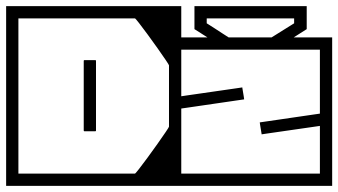

<svg xmlns="http://www.w3.org/2000/svg" viewBox="-40 -606 1103 626"><path d="M-20 -188V-398H20Q20 -398 20 -382.2Q20 -366.5 20 -345.5Q20 -324.5 20 -308.8Q20 -293 20 -293Q20 -293 20 -293Q20 -293 20 -293Q20 -293 20 -293Q20 -293 20 -293Q20 -293 20 -277.2Q20 -261.5 20 -240.5Q20 -219.5 20 -203.8Q20 -188 20 -188ZM233 -288Q233 -288 233 -300Q233 -312 233 -329.5Q233 -347 233 -364.5Q233 -382 233 -394Q233 -406 233 -406Q233 -406 233 -406Q233 -406 233 -406Q233 -408 233.2 -408.8Q233.5 -409.5 234.2 -409.8Q235 -410 237 -410Q242.5 -410 247.8 -410Q253 -410 258.2 -410Q263.5 -410 269 -410Q271 -410 271.8 -409.8Q272.5 -409.5 272.8 -408.8Q273 -408 273 -406Q273 -406 273 -406Q273 -406 273 -406Q273 -406 273 -394Q273 -382 273 -364.5Q273 -347 273 -329.5Q273 -312 273 -300Q273 -288 273 -288Q273 -288 273 -280.2Q273 -272.5 273 -260.5Q273 -248.5 273 -235Q273 -221.5 273 -209.5Q273 -197.5 273 -189.8Q273 -182 273 -182Q273 -182 273 -182Q273 -182 273 -182Q273 -180 272.8 -179.2Q272.5 -178.5 271.8 -178.2Q271 -178 269 -178Q261 -178 253.2 -178Q245.5 -178 237 -178Q235 -178 234.2 -178.2Q233.5 -178.5 233.2 -179.2Q233 -180 233 -182Q233 -182 233 -182Q233 -182 233 -182Q233 -182 233 -189.8Q233 -197.5 233 -209.5Q233 -221.5 233 -235Q233 -248.5 233 -260.5Q233 -272.5 233 -280.2Q233 -288 233 -288ZM-20 -279H20Q20 -279 20 -261.8Q20 -244.5 20 -217.2Q20 -190 20 -159.5Q20 -129 20 -101.8Q20 -74.5 20 -57.2Q20 -40 20 -40Q20 -40 20 -40Q20 -40 20 -40Q20 -40 20 -40Q20 -40 20 -40Q20 -40 20 -40Q20 -40 20 -40Q20 -40 20 -40Q20 -40 20 -40Q20 -40 20 -40Q20 -40 20 -40Q20 -40 20 -40Q20 -40 20 -40Q20 -40 20 -40Q20 -40 38.2 -40Q56.5 -40 85.2 -40Q114 -40 146 -40Q178 -40 206.8 -40Q235.5 -40 253.8 -40Q272 -40 272 -40Q272 -30.5 272 -20.2Q272 -10 272 0Q272 0 272 0Q272 0 272 0Q272 0 272 0Q272 0 272 0Q272 0 272 0Q272 0 251 0Q230 0 196.8 0Q163.5 0 126 0Q88.5 0 55.2 0Q22 0 1 0Q-20 0 -20 0Q-20 0 -20 0Q-20 0 -20 0Q-20 0 -20 0Q-20 0 -20 0Q-20 0 -20 -20.2Q-20 -40.5 -20 -72.2Q-20 -104 -20 -139.5Q-20 -175 -20 -206.8Q-20 -238.5 -20 -258.8Q-20 -279 -20 -279ZM-20 -307Q-20 -307 -20 -327.2Q-20 -347.5 -20 -379.2Q-20 -411 -20 -446.5Q-20 -482 -20 -513.8Q-20 -545.5 -20 -565.8Q-20 -586 -20 -586Q-20 -586 -20 -586Q-20 -586 -20 -586Q-20 -586 -20 -586Q-20 -586 -20 -586Q-20 -586 1 -586Q22 -586 55.2 -586Q88.5 -586 126 -586Q163.5 -586 196.8 -586Q230 -586 251 -586Q272 -586 272 -586Q272 -586 272 -586Q272 -586 272 -586Q272 -586 272 -586Q272 -586 272 -586Q272 -586 272 -586Q272 -576.5 272 -566.2Q272 -556 272 -546Q272 -546 253.8 -546Q235.5 -546 206.8 -546Q178 -546 146 -546Q114 -546 85.2 -546Q56.5 -546 38.2 -546Q20 -546 20 -546Q20 -546 20 -546Q20 -546 20 -546Q20 -546 20 -546Q20 -546 20 -546Q20 -546 20 -546Q20 -546 20 -546Q20 -546 20 -546Q20 -546 20 -546Q20 -546 20 -546Q20 -546 20 -546Q20 -546 20 -546Q20 -546 20 -546Q20 -546 20 -546Q20 -546 20 -528.8Q20 -511.5 20 -484.2Q20 -457 20 -426.5Q20 -396 20 -368.8Q20 -341.5 20 -324.2Q20 -307 20 -307ZM551 -98H511Q511 -98 511 -137.8Q511 -177.5 511 -268Q511 -268 511 -270.5Q511 -273 511 -273Q511 -273 511 -275.5Q511 -278 511 -278Q511 -376.5 511 -422.2Q511 -468 511 -468H551ZM551 -279Q551 -279 551 -258.8Q551 -238.5 551 -206.8Q551 -175 551 -139.5Q551 -104 551 -72.2Q551 -40.5 551 -20.2Q551 0 551 0Q551 0 551 0Q551 0 551 0Q551 0 551 0Q551 0 551 0Q551 0 530 0Q509 0 475.8 0Q442.5 0 405 0Q367.5 0 334.2 0Q301 0 280 0Q259 0 259 0Q259 0 259 0Q259 0 259 0Q259 0 259 0Q259 0 259 0Q259 0 259 0V-40Q259 -40 273.2 -40Q287.5 -40 308.5 -40Q329.5 -40 350.5 -40Q371.5 -40 385.8 -40Q400 -40 400 -40Q400 -40 400 -40Q400 -40 400 -40Q400 -40 400 -40Q401.5 -40 413.2 -55Q425 -70 441.2 -92.2Q457.5 -114.5 473.5 -137Q489.5 -159.5 500.2 -175.5Q511 -191.5 511 -193Q511 -193 511 -201.8Q511 -210.5 511 -223.2Q511 -236 511 -248.8Q511 -261.5 511 -270.2Q511 -279 511 -279ZM551 -307H511Q511 -307 511 -315.8Q511 -324.5 511 -337.2Q511 -350 511 -362.8Q511 -375.5 511 -384.2Q511 -393 511 -393Q511 -394.5 500.2 -410.5Q489.5 -426.5 473.5 -449Q457.5 -471.5 441.2 -493.8Q425 -516 413.2 -531Q401.5 -546 400 -546Q400 -546 400 -546Q400 -546 400 -546Q400 -546 400 -546Q400 -546 385.8 -546Q371.5 -546 350.5 -546Q329.5 -546 308.5 -546Q287.5 -546 273.2 -546Q259 -546 259 -546V-586Q259 -586 259 -586Q259 -586 259 -586Q259 -586 259 -586Q259 -586 259 -586Q259 -586 259 -586Q259 -586 280 -586Q301 -586 334.2 -586Q367.5 -586 405 -586Q442.5 -586 475.8 -586Q509 -586 530 -586Q551 -586 551 -586Q551 -586 551 -586Q551 -586 551 -586Q551 -586 551 -586Q551 -586 551 -586Q551 -586 551 -565.8Q551 -545.5 551 -513.8Q551 -482 551 -446.5Q551 -411 551 -379.2Q551 -347.5 551 -327.2Q551 -307 551 -307ZM511 -235Q511 -235 511 -253Q511 -271 511 -299.2Q511 -327.5 511 -359.5Q511 -391.5 511 -419.8Q511 -448 511 -466Q511 -484 511 -484Q511 -484 511 -484Q511 -484 511 -484Q511 -484 511 -484Q511 -484 511 -484Q511 -484 530.8 -484Q550.5 -484 581.2 -484Q612 -484 647 -484Q682 -484 712.8 -484Q743.5 -484 763.2 -484Q783 -484 783 -484Q783 -484 783 -484Q783 -484 783 -484Q783 -484 783 -484Q783 -484 783 -484Q783 -484 783 -484Q783 -474.5 783 -464.2Q783 -454 783 -444Q783 -444 759.5 -444Q736 -444 701.5 -444Q667 -444 632.5 -444Q598 -444 574.5 -444Q551 -444 551 -444Q551 -444 551 -444Q551 -444 551 -444Q551 -444 551 -444Q551 -444 551 -444Q551 -444 551 -444Q551 -444 551 -444Q551 -444 551 -444Q551 -444 551 -444Q551 -444 551 -444Q551 -444 551 -444Q551 -444 551 -444Q551 -444 551 -423Q551 -402 551 -370.8Q551 -339.5 551 -308.2Q551 -277 551 -256Q551 -235 551 -235ZM1043 -235H1003Q1003 -235 1003 -256Q1003 -277 1003 -308.2Q1003 -339.5 1003 -370.8Q1003 -402 1003 -423Q1003 -444 1003 -444Q1003 -444 1003 -444Q1003 -444 1003 -444Q1003 -444 1003 -444Q1003 -444 1003 -444Q1003 -444 1003 -444Q1003 -444 1003 -444Q1003 -444 1003 -444Q1003 -444 1003 -444Q1003 -444 1003 -444Q1003 -444 1003 -444Q1003 -444 1003 -444Q1003 -444 979.5 -444Q956 -444 921.5 -444Q887 -444 852.5 -444Q818 -444 794.5 -444Q771 -444 771 -444Q771 -454 771 -464.2Q771 -474.5 771 -484Q771 -484 771 -484Q771 -484 771 -484Q771 -484 771 -484Q771 -484 771 -484Q771 -484 771 -484Q771 -484 790.8 -484Q810.5 -484 841.2 -484Q872 -484 907 -484Q942 -484 972.8 -484Q1003.5 -484 1023.2 -484Q1043 -484 1043 -484Q1043 -484 1043 -484Q1043 -484 1043 -484Q1043 -484 1043 -484Q1043 -484 1043 -484Q1043 -484 1043 -466Q1043 -448 1043 -419.8Q1043 -391.5 1043 -359.5Q1043 -327.5 1043 -299.2Q1043 -271 1043 -253Q1043 -235 1043 -235ZM511 -249H551Q551 -249 551 -228Q551 -207 551 -175.8Q551 -144.5 551 -113.2Q551 -82 551 -61Q551 -40 551 -40Q551 -40 551 -40Q551 -40 551 -40Q551 -40 551 -40Q551 -40 551 -40Q551 -40 551 -40Q551 -40 551 -40Q551 -40 551 -40Q551 -40 551 -40Q551 -40 551 -40Q551 -40 551 -40Q551 -40 551 -40Q551 -40 574.5 -40Q598 -40 632.5 -40Q667 -40 701.5 -40Q736 -40 759.5 -40Q783 -40 783 -40Q783 -30.5 783 -20.2Q783 -10 783 0Q783 0 783 0Q783 0 783 0Q783 0 783 0Q783 0 783 0Q783 0 783 0Q783 0 763.2 0Q743.5 0 712.8 0Q682 0 647 0Q612 0 581.2 0Q550.5 0 530.8 0Q511 0 511 0Q511 0 511 0Q511 0 511 0Q511 0 511 0Q511 0 511 0Q511 0 511 -18Q511 -36 511 -64.2Q511 -92.5 511 -124.5Q511 -156.5 511 -184.8Q511 -213 511 -231Q511 -249 511 -249ZM1043 -249Q1043 -249 1043 -231Q1043 -213 1043 -184.8Q1043 -156.5 1043 -124.5Q1043 -92.5 1043 -64.2Q1043 -36 1043 -18Q1043 0 1043 0Q1043 0 1043 0Q1043 0 1043 0Q1043 0 1043 0Q1043 0 1043 0Q1043 0 1023.2 0Q1003.5 0 972.8 0Q942 0 907 0Q872 0 841.2 0Q810.5 0 790.8 0Q771 0 771 0Q771 0 771 0Q771 0 771 0Q771 0 771 0Q771 0 771 0Q771 0 771 0Q771 -10 771 -20.2Q771 -30.5 771 -40Q771 -40 794.5 -40Q818 -40 852.5 -40Q887 -40 921.5 -40Q956 -40 979.5 -40Q1003 -40 1003 -40Q1003 -40 1003 -40Q1003 -40 1003 -40Q1003 -40 1003 -40Q1003 -40 1003 -40Q1003 -40 1003 -40Q1003 -40 1003 -40Q1003 -40 1003 -40Q1003 -40 1003 -40Q1003 -40 1003 -40Q1003 -40 1003 -40Q1003 -40 1003 -40Q1003 -40 1003 -61Q1003 -82 1003 -113.2Q1003 -144.5 1003 -175.8Q1003 -207 1003 -228Q1003 -249 1003 -249ZM531 -306H550Q550 -306 550 -302.5Q550 -299 550 -295.5Q550 -292 550 -292Q550 -292 570.2 -295Q590.5 -298 620.2 -302.2Q650 -306.5 679.8 -310.8Q709.5 -315 729.8 -318Q750 -321 750 -321Q750 -321 750.2 -319Q750.5 -317 751.2 -312.8Q752 -308.5 753 -302Q754 -295.5 754.8 -291Q755.5 -286.5 755.8 -284.2Q756 -282 756 -282Q756 -282 735.2 -279Q714.5 -276 683.8 -271.5Q653 -267 622.2 -262.5Q591.5 -258 570.8 -255Q550 -252 550 -252Q550 -252 550 -247.2Q550 -242.5 550 -237.8Q550 -233 550 -233H531ZM1032 -183H1013Q1013 -183 1013 -186.5Q1013 -190 1013 -193.5Q1013 -197 1013 -197Q1013 -197 992.8 -194Q972.5 -191 942.8 -186.8Q913 -182.5 883.2 -178.2Q853.5 -174 833.2 -171Q813 -168 813 -168Q813 -168 812.8 -170Q812.5 -172 811.8 -176.2Q811 -180.5 810 -187Q809 -193.5 808.2 -198Q807.5 -202.5 807.2 -204.8Q807 -207 807 -207Q807 -207 827.8 -210Q848.5 -213 879.2 -217.5Q910 -222 940.8 -226.5Q971.5 -231 992.2 -234Q1013 -237 1013 -237Q1013 -237 1013 -241.8Q1013 -246.5 1013 -251.2Q1013 -256 1013 -256H1032ZM839 -480Q839 -480 847 -485Q855 -490 867 -497.5Q879 -505 891 -512.5Q903 -520 911 -525Q919 -530 919 -530Q919 -530 919 -530Q919 -530 919 -530Q919 -530 919 -534Q919 -538 919 -542Q919 -546 919 -546Q903.5 -546 889.5 -546Q875.5 -546 862.2 -546Q849 -546 835.5 -546Q822 -546 807.5 -546Q793 -546 777 -546Q760.5 -546 746 -546Q731.5 -546 718 -546Q704.5 -546 691 -546Q677.5 -546 663.5 -546Q649.5 -546 634 -546Q634 -546 634 -542Q634 -538 634 -534Q634 -530 634 -530Q634 -530 634 -530Q634 -530 634 -530Q634 -530 642 -525Q650 -520 661.5 -512.5Q673 -505 684.5 -497.5Q696 -490 704 -485Q712 -480 712 -480L657 -471Q657 -471 647.5 -477Q638 -483 625.5 -491Q613 -499 603.5 -505Q594 -511 594 -511Q594 -511 594 -511Q594 -511 594 -511Q594 -511 594 -522.2Q594 -533.5 594 -548.5Q594 -563.5 594 -574.8Q594 -586 594 -586Q629.5 -586 655.2 -586Q681 -586 699.2 -586Q717.5 -586 730.8 -586Q744 -586 755 -586Q766 -586 777 -586Q787 -586 799 -586Q811 -586 826 -586Q841 -586 860.2 -586Q879.5 -586 904.2 -586Q929 -586 960 -586Q960 -586 960 -574.8Q960 -563.5 960 -548.5Q960 -533.5 960 -522.2Q960 -511 960 -511Q960 -511 960 -511Q960 -511 960 -511Q960 -511 950.5 -505Q941 -499 928.5 -491Q916 -483 906.5 -477Q897 -471 897 -471Z"/></svg>

Font: Honk
Style: Regular
Weight: 400
Designer: Noopur Datye & Yesha Goshar
Foundry: Ek Type
Version: Version 1.000